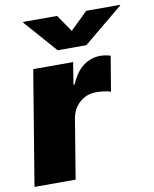

<svg xmlns="http://www.w3.org/2000/svg" viewBox="-86 -837 722 902"><g transform="rotate(-10 275.0 -386.0)"><path d="M4.9 0 95.2 -545.9H285.6L268.6 -441.4H274.4Q298.8 -499.5 335.4 -526.1Q372.1 -552.7 415.5 -552.7Q439.9 -552.7 464.4 -544.9L436.5 -377.9Q422.9 -383.3 401.9 -385.5Q380.9 -387.7 365.7 -387.7Q322.3 -387.7 289.3 -359.4Q256.3 -331.1 248 -284.2L201.2 0ZM249 -772.5 304.7 -691.4 387.7 -772.5H549.8L549.3 -769.5L360.4 -613.3H223.6L86.4 -769.5L86.9 -772.5Z"/></g></svg>

Font: Inter Black
Style: Italic
Weight: 900
Italic angle: -9.39999°
Designer: Rasmus Andersson
Foundry: rsms
Version: Version 4.000;git-a52131595